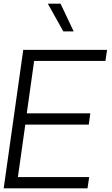

<svg xmlns="http://www.w3.org/2000/svg" viewBox="-25 -1020 604 1040"><path d="M318 -850 234 -1000H303L374 -850ZM160 -690 120 -406H464L456 -345H112L72 -61H458L449 0H-5L101 -750H555L546 -690Z"/></svg>

Font: Oakes Grotesk Light
Style: Italic
Weight: 300
Italic angle: -8°
Designer: Samuel Oakes
Foundry: Samuel Oakes
Version: Version 1.000;PS 001.000;hotconv 1.0.88;makeotf.lib2.5.64775